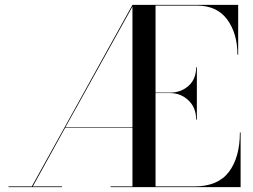

<svg xmlns="http://www.w3.org/2000/svg" viewBox="-20 -770 1040 790"><path d="M15 -3H111L525 -750H960V-545H957Q957 -632 915 -689.5Q873 -747 790 -747H620V-389H680Q725 -389 756 -417Q787 -445 787 -493H790V-278H787Q787 -327 755.5 -357Q724 -387 680 -387H620V-3H780Q877 -3 922 -63Q967 -123 967 -225H970V0H435V-3H525V-244H248L115 -3H235V0H15ZM249 -246H525V-743Z"/></svg>

Font: Bodoni* 72
Style: Regular
Weight: 400
Version: Version 1.003